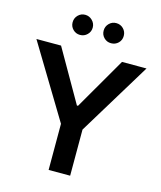

<svg xmlns="http://www.w3.org/2000/svg" viewBox="-135 -1038 949 1135"><g transform="rotate(15 339.5 -471.0)"><path d="M272 0V-282.2L2 -729H152.8L335 -411.1H341.8L525.9 -729H675.8L403.8 -282.2V0ZM183.1 -879.9Q183.1 -905.8 200.9 -923.8Q218.8 -941.9 244.1 -941.9Q269.5 -941.9 287.8 -923.6Q306.2 -905.3 306.2 -879.9Q306.2 -854.5 288.1 -836.7Q270 -818.8 244.1 -818.8Q218.8 -818.8 200.9 -836.7Q183.1 -854.5 183.1 -879.9ZM373 -879.9Q373 -905.8 390.9 -923.8Q408.7 -941.9 434.1 -941.9Q460.4 -941.9 478.3 -923.8Q496.1 -905.8 496.1 -879.9Q496.1 -854 478.3 -836.4Q460.4 -818.8 434.1 -818.8Q408.2 -818.8 390.6 -836.7Q373 -854.5 373 -879.9Z"/></g></svg>

Font: Lumene Sans
Style: Bold
Weight: 600
Designer: Deni Anggara
Version: Version 1.003;Glyphs 3.1.2 (3151)